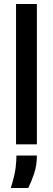

<svg xmlns="http://www.w3.org/2000/svg" viewBox="-20 -720 264 958"><path d="M60 0V-700H164V0ZM34 218Q54 152 58 117Q62 82 62 56H164Q164 106 150 147Q136 188 121 218Z"/></svg>

Font: Bricolage Grotesque 10pt Condensed Medium
Style: Regular
Weight: 500
Width: 3
Designer: Mathieu Triay
Foundry: Atelier Triay
Version: Version 1.000; ttfautohint (v1.8.4.7-5d5b);gftools[0.9.32]